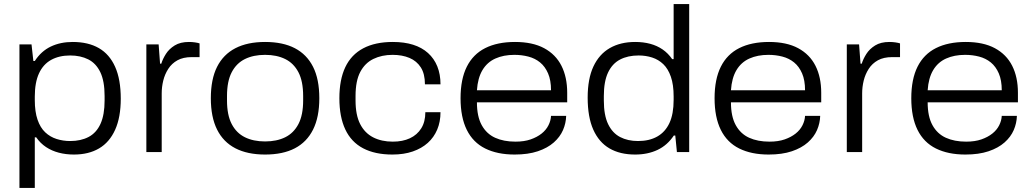

<svg xmlns="http://www.w3.org/2000/svg" viewBox="-20 -743 5043 938"><path d="M75 175V-526H134L143 -445H150Q181 -493 228 -515.5Q275 -538 335 -538Q411 -538 463 -508Q515 -478 542.5 -416.5Q570 -355 570 -261Q570 -170 542.5 -109Q515 -48 464 -18Q413 12 341 12Q302 12 267.5 3Q233 -6 205 -24.5Q177 -43 157 -72H150V175ZM323 -54Q375 -54 413 -74Q451 -94 471 -138Q491 -182 491 -252V-274Q491 -347 470 -390.5Q449 -434 411 -453Q373 -472 323 -472Q269 -472 230 -450.5Q191 -429 170.5 -384.5Q150 -340 150 -271V-254Q150 -197 163.5 -158Q177 -119 201 -96.5Q225 -74 256.5 -64Q288 -54 323 -54Z M695 0V-526H755L762 -432H768Q775 -455 790.5 -479.5Q806 -504 833.5 -521Q861 -538 903 -538Q918 -538 932 -536Q946 -534 955 -531V-464H917Q875 -464 847 -448.5Q819 -433 802 -406.5Q785 -380 777.5 -349Q770 -318 770 -287V0Z M1275 12Q1189 12 1130 -18.5Q1071 -49 1040.5 -110Q1010 -171 1010 -263Q1010 -356 1040.5 -416.5Q1071 -477 1130 -507.5Q1189 -538 1275 -538Q1362 -538 1420.5 -507.5Q1479 -477 1509.5 -416.5Q1540 -356 1540 -263Q1540 -171 1509.5 -110Q1479 -49 1420.5 -18.5Q1362 12 1275 12ZM1275 -52Q1332 -52 1373.5 -72.5Q1415 -93 1438 -137Q1461 -181 1461 -252V-274Q1461 -346 1438 -390Q1415 -434 1373.5 -454.5Q1332 -475 1275 -475Q1218 -475 1176.5 -454.5Q1135 -434 1112 -390Q1089 -346 1089 -274V-252Q1089 -181 1112 -137Q1135 -93 1176.5 -72.5Q1218 -52 1275 -52Z M1897 12Q1812 12 1754 -18.5Q1696 -49 1667 -110.5Q1638 -172 1638 -263Q1638 -354 1667 -415Q1696 -476 1754.5 -507Q1813 -538 1899 -538Q1955 -538 1998 -524.5Q2041 -511 2071 -484Q2101 -457 2116.5 -418.5Q2132 -380 2132 -331H2056Q2056 -382 2036 -413.5Q2016 -445 1980.5 -460Q1945 -475 1898 -475Q1845 -475 1804 -455Q1763 -435 1740 -391.5Q1717 -348 1717 -274V-252Q1717 -181 1739.5 -137Q1762 -93 1803 -72Q1844 -51 1899 -51Q1947 -51 1982.5 -67.5Q2018 -84 2038 -116Q2058 -148 2058 -195H2132Q2132 -148 2116 -110Q2100 -72 2070 -45Q2040 -18 1996.5 -3Q1953 12 1897 12Z M2494 12Q2410 12 2350.5 -17.5Q2291 -47 2260.5 -108.5Q2230 -170 2230 -263Q2230 -356 2260.5 -417Q2291 -478 2350.5 -508Q2410 -538 2496 -538Q2582 -538 2638.5 -507.5Q2695 -477 2723 -421.5Q2751 -366 2751 -290V-243H2310Q2310 -174 2333.5 -131.5Q2357 -89 2399 -70Q2441 -51 2498 -51Q2541 -51 2572.5 -62Q2604 -73 2626 -90.5Q2648 -108 2659.5 -131Q2671 -154 2672 -177H2746Q2745 -141 2730.5 -107.5Q2716 -74 2685.5 -47Q2655 -20 2607.5 -4Q2560 12 2494 12ZM2310 -302H2672Q2672 -351 2657.5 -384.5Q2643 -418 2618.5 -438Q2594 -458 2561.5 -466.5Q2529 -475 2493 -475Q2440 -475 2400 -457Q2360 -439 2337 -400.5Q2314 -362 2310 -302Z M3083 12Q3009 12 2957.5 -18Q2906 -48 2878.5 -109.5Q2851 -171 2851 -266Q2851 -358 2879 -418Q2907 -478 2959 -508Q3011 -538 3083 -538Q3123 -538 3156.5 -529Q3190 -520 3217 -501.5Q3244 -483 3264 -454H3271V-723H3347V0H3287L3279 -81H3272Q3240 -33 3192 -10.5Q3144 12 3083 12ZM3097 -54Q3152 -54 3191 -76Q3230 -98 3250.5 -142Q3271 -186 3271 -255V-272Q3271 -329 3257.5 -368Q3244 -407 3220.5 -429.5Q3197 -452 3166 -462Q3135 -472 3100 -472Q3047 -472 3009 -452Q2971 -432 2950.5 -388.5Q2930 -345 2930 -274V-252Q2930 -180 2951 -136.5Q2972 -93 3009.5 -73.5Q3047 -54 3097 -54Z M3735 12Q3651 12 3591.5 -17.5Q3532 -47 3501.5 -108.5Q3471 -170 3471 -263Q3471 -356 3501.5 -417Q3532 -478 3591.5 -508Q3651 -538 3737 -538Q3823 -538 3879.5 -507.5Q3936 -477 3964 -421.5Q3992 -366 3992 -290V-243H3551Q3551 -174 3574.5 -131.5Q3598 -89 3640 -70Q3682 -51 3739 -51Q3782 -51 3813.5 -62Q3845 -73 3867 -90.5Q3889 -108 3900.5 -131Q3912 -154 3913 -177H3987Q3986 -141 3971.5 -107.5Q3957 -74 3926.5 -47Q3896 -20 3848.5 -4Q3801 12 3735 12ZM3551 -302H3913Q3913 -351 3898.5 -384.5Q3884 -418 3859.5 -438Q3835 -458 3802.5 -466.5Q3770 -475 3734 -475Q3681 -475 3641 -457Q3601 -439 3578 -400.5Q3555 -362 3551 -302Z M4117 0V-526H4177L4184 -432H4190Q4197 -455 4212.5 -479.5Q4228 -504 4255.5 -521Q4283 -538 4325 -538Q4340 -538 4354 -536Q4368 -534 4377 -531V-464H4339Q4297 -464 4269 -448.5Q4241 -433 4224 -406.5Q4207 -380 4199.5 -349Q4192 -318 4192 -287V0Z M4696 12Q4612 12 4552.5 -17.5Q4493 -47 4462.5 -108.5Q4432 -170 4432 -263Q4432 -356 4462.5 -417Q4493 -478 4552.5 -508Q4612 -538 4698 -538Q4784 -538 4840.5 -507.5Q4897 -477 4925 -421.5Q4953 -366 4953 -290V-243H4512Q4512 -174 4535.5 -131.5Q4559 -89 4601 -70Q4643 -51 4700 -51Q4743 -51 4774.5 -62Q4806 -73 4828 -90.5Q4850 -108 4861.5 -131Q4873 -154 4874 -177H4948Q4947 -141 4932.5 -107.5Q4918 -74 4887.5 -47Q4857 -20 4809.5 -4Q4762 12 4696 12ZM4512 -302H4874Q4874 -351 4859.5 -384.5Q4845 -418 4820.5 -438Q4796 -458 4763.5 -466.5Q4731 -475 4695 -475Q4642 -475 4602 -457Q4562 -439 4539 -400.5Q4516 -362 4512 -302Z"/></svg>

Font: Archivo SemiExpanded Light
Style: Regular
Weight: 300
Width: 6
Designer: Hector Gatti
Foundry: Omnibus-Type
Version: Version 2.001